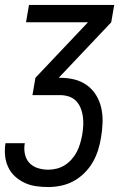

<svg xmlns="http://www.w3.org/2000/svg" viewBox="-23 -540 543 775"><path d="M172 215Q147 215 122.5 211.5Q98 208 76.5 198Q55 188 37.5 172Q20 156 10 134.5Q0 113 -2.5 88.5Q-5 64 -1 39Q-1 39 -1 38.5Q-1 38 0 38H77Q77 38 77 38Q77 38 77 39Q73 60 77.5 81.5Q82 103 95.5 117.5Q109 132 129.5 138.5Q150 145 172 145Q189 145 206.5 140.5Q224 136 239.5 126Q255 116 267.5 101.5Q280 87 288 71Q296 55 301 37.5Q306 20 309 3Q312 -15 313 -33.5Q314 -52 311.5 -70Q309 -88 302.5 -104Q296 -120 284 -132.5Q272 -145 255 -150.5Q238 -156 220 -156H108L120 -226L332 -450H82L94 -520H438L426 -450L214 -226H220Q250 -226 278 -219Q306 -212 328.5 -195.5Q351 -179 365.5 -155Q380 -131 386 -103Q392 -75 391 -45Q390 -15 385 14Q381 40 373 65.5Q365 91 351.5 114.5Q338 138 318 158Q298 178 274 191Q250 204 223.5 209.5Q197 215 172 215Z"/></svg>

Font: Iosevka SS04 Oblique
Style: Regular
Weight: 400
Italic angle: -9°
Monospace: yes
Designer: Belleve Invis
Foundry: Belleve Invis
Version: Version 19.0.0; ttfautohint (v1.8.4)